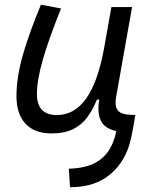

<svg xmlns="http://www.w3.org/2000/svg" viewBox="-20 -547 626 802"><path d="M272.5 234.9 267.6 157.7Q339.4 155.8 383.5 129.9Q427.7 104 449.2 54.2Q454.6 42 458.7 28.6Q462.9 15.1 465.8 0.5Q417.5 -9.8 401.4 -42.5Q391.1 -63.5 391.1 -93.3Q391.1 -110.4 394.5 -130.9H384.8Q367.7 -88.9 344.5 -57.1Q321.3 -25.4 285.4 -7.6Q249.5 10.3 194.8 10.3Q124.5 10.3 86.7 -30Q48.8 -70.3 48.8 -145Q48.8 -222.2 74.2 -313Q99.6 -403.8 150.9 -527.3L234.9 -511.7Q183.1 -382.3 158.7 -297.4Q134.3 -212.4 134.3 -153.8Q134.3 -66.4 217.8 -66.4Q362.3 -66.4 413.1 -336.9V-336.4L445.3 -517.6H531.7L465.8 -146Q462.9 -130.9 462.9 -119.1Q462.9 -97.2 472.2 -85.9Q485.8 -68.4 528.8 -67.4L545.4 -66.9L536.1 -13.7Q531.2 13.7 525.9 36.6Q520.5 59.6 512.7 79.6Q483.4 152.8 423.1 194.1Q362.8 235.4 272.5 234.9Z"/></svg>

Font: CaskaydiaCove NFP SemiLight
Style: Italic
Weight: 350
Italic angle: -10°
Designer: Aaron Bell
Foundry: Saja Typeworks
Version: Version 2111.001; VTT 6.35;Nerd Fonts 3.1.1